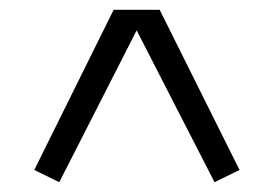

<svg xmlns="http://www.w3.org/2000/svg" viewBox="-20 -623 559 392"><path d="M212 -603H306L469 -276L418 -251L259 -561L101 -251L50 -276Z"/></svg>

Font: Grenze Gotisch
Style: Regular
Weight: 400
Designer: Renata Polastri
Foundry: Omnibus-Type
Version: Version 1.001